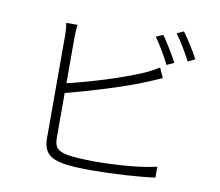

<svg xmlns="http://www.w3.org/2000/svg" viewBox="-86 -909 1172 1021"><g transform="rotate(10 500.0 -398.5)"><path d="M805 -631C784 -673 747 -732 722 -768L684 -751C711 -714 747 -653 766 -613ZM259 -372C377 -403 558 -456 678 -506C706 -517 736 -531 759 -541L735 -594C713 -579 687 -566 659 -553C546 -504 375 -452 259 -425V-673C259 -701 261 -721 263 -741H202C206 -721 208 -698 208 -673V-120C208 -41 246 -14 317 -1C357 6 416 8 472 8C581 8 730 -1 812 -13V-72C728 -50 580 -41 474 -41C422 -41 364 -45 331 -50C281 -61 259 -75 259 -131ZM790 -788C818 -751 851 -695 874 -651L912 -669C893 -707 853 -769 827 -805Z"/></g></svg>

Font: Genne Gothic Light
Style: Regular
Weight: 300
Designer: Ryoko NISHIZUKA (kana & ideographs); Paul D. Hunt (Latin, Greek & Cyrillic); Wenlong ZHANG (bopomofo); Sandoll Communica
Foundry: Adobe Systems Incorporated
Version: Version 1.004;PS 1.004;hotconv 16.6.51;makeotf.lib2.5.65220